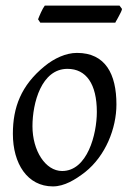

<svg xmlns="http://www.w3.org/2000/svg" viewBox="-20 -646 462 686"><path d="M407 -626H140C131 -614 121 -590 116 -577L124 -565H392C393 -568 395 -571 398 -576L405 -589C409 -597 415 -607 416 -614ZM396 -273C396 -381 357 -457 255 -457C215 -457 173 -437 140 -410C55 -341 26 -262 26 -168C26 -61 78 20 169 20C210 20 249 -4 284 -31C357 -89 396 -187 396 -273ZM326 -246C326 -166 292 -35 202 -35C142 -35 96 -108 96 -195C96 -278 128 -400 221 -400C288 -400 326 -346 326 -246Z"/></svg>

Font: Oxford Ugaritic Clay
Style: Regular
Weight: 400
Designer: Jacob Thomas
Foundry: Bengal Creative Media Limited
Version: Version 1.000